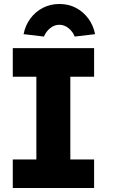

<svg xmlns="http://www.w3.org/2000/svg" viewBox="-20 -941 595 961"><path d="M44 0V-143H162V-557H44V-700H451V-557H332V-143H451V0ZM98 -770Q107 -815 132.5 -849Q158 -883 195 -902Q232 -921 277 -921Q323 -921 359.5 -902Q396 -883 421.5 -849Q447 -815 456 -770L354 -758Q344 -783 323 -800Q302 -817 277 -817Q252 -817 231 -800Q210 -783 200 -758Z"/></svg>

Font: Our Lexend
Style: Bold
Weight: 700
Designer: Bonnie Shaver-Troup, Thomas Jockin
Foundry: Lexend
Version: Version 1.007